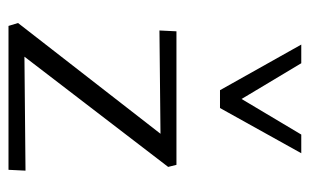

<svg xmlns="http://www.w3.org/2000/svg" viewBox="-162 -584 746 463"><g transform="rotate(90 211.5 -353.0)"><path d="M36 -23 319 -387 350 -367 54 -364 56 -405H378L383 -385L100 -16L72 -38L392 -41L390 0H43ZM198 -510 209 -545 305 -706H350L241 -510ZM198 -510 88 -706H133L230 -544L241 -510Z"/></g></svg>

Font: Ysabeau Office Light
Style: Regular
Weight: 300
Designer: Christian Thalmann (Catharsis Fonts)
Version: Version 2.001;gftools[0.9.30]; featfreeze: tnum,lnum,ss02